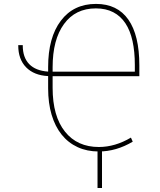

<svg xmlns="http://www.w3.org/2000/svg" viewBox="-20 -757 809 972"><path d="M72.4 0ZM480.1 9.9Q420.5 9.9 372.9 -12.1Q325.3 -34.1 292.1 -75.5Q258.9 -116.8 241.3 -176Q223.7 -235.1 223.7 -309.7V-371.8Q152.3 -375.4 112.2 -416.2Q72.4 -457 72.4 -526.6V-528.4H95.2V-526.6Q95.2 -466.3 127.8 -432.5Q160.5 -398.8 223.7 -394.5V-417.6Q223.7 -567.1 288 -652Q352.3 -737.2 465.9 -737.2Q574.2 -737.2 629.8 -657.8Q685.4 -578.5 685.4 -426.1V-371.4H246.4V-312.5Q246.4 -168.3 309.3 -90.2Q371.1 -12.8 480.8 -12.8Q563.2 -13.1 642.8 -60.4L652 -39.8Q568.2 9.9 480.1 9.9ZM662.6 -394.2V-428.3Q662.6 -495.7 650.9 -549Q639.2 -602.3 614.9 -639Q590.6 -675.8 553.3 -695.1Q516 -714.5 465.2 -714.5Q361.5 -714.5 304 -635.3Q246.4 -556.5 246.4 -416.2V-394.2ZM496.4 194.6H473.7V-7.1H496.4Z"/></svg>

Font: Linik Sans Thin
Style: Regular
Weight: 100
Designer: Fonts by Rasmus Andersson / Changes by Cristiano Sobral with parts from Marc Monis
Foundry: rsms
Version: Version 3.020; ttfautohint (v1.6)